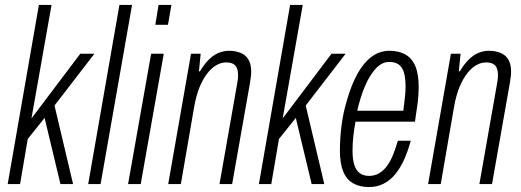

<svg xmlns="http://www.w3.org/2000/svg" viewBox="-20 -743 2103 775"><path d="M11 0 137 -723H188L107 -265L304 -526H361L200 -317L275 0H224L160 -267L92 -182L61 0Z M336 0 462 -723H513L386 0Z M607 -643 620 -723H672L658 -643ZM497 0 590 -526H641L548 0Z M659 0 751 -526H790L783 -455H787Q805 -485 824 -503.5Q843 -522 863.5 -530Q884 -538 904 -538Q931 -538 951.5 -529.5Q972 -521 983 -502.5Q994 -484 994 -454Q994 -444 992.5 -432.5Q991 -421 989 -408L917 0H866L936 -398Q938 -409 939.5 -419Q941 -429 941 -439Q941 -456 936.5 -467.5Q932 -479 921.5 -485Q911 -491 892 -491Q873 -491 853.5 -480Q834 -469 816.5 -446.5Q799 -424 785.5 -391Q772 -358 764 -313L710 0Z M1025 0 1151 -723H1202L1121 -265L1318 -526H1375L1214 -317L1289 0H1238L1174 -267L1106 -182L1075 0Z M1470 12Q1432 12 1405.5 -3Q1379 -18 1365.5 -50.5Q1352 -83 1352 -135Q1352 -187 1359 -239.5Q1366 -292 1381 -340Q1398 -400 1422.5 -444.5Q1447 -489 1479.5 -513.5Q1512 -538 1552 -538Q1590 -538 1616.5 -523Q1643 -508 1656.5 -476Q1670 -444 1670 -391Q1670 -359 1665.5 -324.5Q1661 -290 1655 -252H1415Q1409 -221 1406 -191.5Q1403 -162 1403 -134Q1403 -99 1410.5 -76.5Q1418 -54 1433 -43.5Q1448 -33 1470 -33Q1492 -33 1510 -43.5Q1528 -54 1542 -73Q1556 -92 1566.5 -118Q1577 -144 1586 -175H1638Q1627 -134 1611.5 -99.5Q1596 -65 1575.5 -40Q1555 -15 1528.5 -1.5Q1502 12 1470 12ZM1422 -296H1608Q1611 -322 1614 -346.5Q1617 -371 1617 -393Q1617 -428 1610.5 -450Q1604 -472 1589.5 -482.5Q1575 -493 1551 -493Q1521 -493 1496 -465.5Q1471 -438 1452.5 -393.5Q1434 -349 1422 -296Z M1708 0 1800 -526H1839L1832 -455H1836Q1854 -485 1873 -503.5Q1892 -522 1912.5 -530Q1933 -538 1953 -538Q1980 -538 2000.5 -529.5Q2021 -521 2032 -502.5Q2043 -484 2043 -454Q2043 -444 2041.5 -432.5Q2040 -421 2038 -408L1966 0H1915L1985 -398Q1987 -409 1988.5 -419Q1990 -429 1990 -439Q1990 -456 1985.5 -467.5Q1981 -479 1970.5 -485Q1960 -491 1941 -491Q1922 -491 1902.5 -480Q1883 -469 1865.5 -446.5Q1848 -424 1834.5 -391Q1821 -358 1813 -313L1759 0Z"/></svg>

Font: Archivo ExtraCondensed ExtraLight
Style: Italic
Weight: 250
Width: 2
Italic angle: -10°
Designer: Hector Gatti
Foundry: Omnibus-Type
Version: Version 2.001